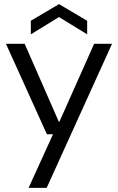

<svg xmlns="http://www.w3.org/2000/svg" viewBox="-20 -709 574 934"><path d="M119 205 238 -56H208L9 -496H100L266 -117H269L438 -496H525L207 205ZM130 -542V-608L267 -689L404 -608V-542L267 -626Z"/></svg>

Font: DM Sans 36pt
Style: Regular
Weight: 400
Designer: Colophon Foundry, Jonny Pinhorn
Foundry: Colophon Foundry
Version: Version 4.004;gftools[0.9.30]